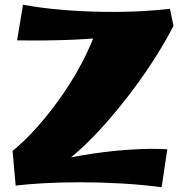

<svg xmlns="http://www.w3.org/2000/svg" viewBox="-20 -770 783 809"><path d="M187 -42 33 -134Q86 -177 141.5 -240Q197 -303 249 -379Q301 -455 341.5 -537.5Q382 -620 404 -703L711 -661Q683 -606 641 -538.5Q599 -471 546 -399.5Q493 -328 433.5 -259.5Q374 -191 311.5 -134.5Q249 -78 187 -42ZM661 19Q579 8 491 3Q403 -2 319.5 -2Q236 -2 165 2Q94 6 46 12L33 -134L223 -94Q292 -111 373.5 -123Q455 -135 536.5 -140Q618 -145 685 -141ZM52 -600 77 -750Q160 -735 248.5 -728Q337 -721 421 -720Q505 -719 576.5 -723Q648 -727 696 -733L711 -661Q606 -635 500 -621Q394 -607 283.5 -602.5Q173 -598 52 -600Z"/></svg>

Font: Marhey
Style: Bold
Weight: 700
Designer: Nur Syamsi & Bustanul Arifin
Foundry: Namelatype
Version: Version 1.000